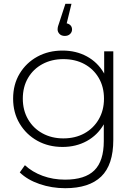

<svg xmlns="http://www.w3.org/2000/svg" viewBox="-20 -792 722 1010"><path d="M323 198Q252 198 188 176Q124 154 84 115L111 77Q150 113 204.5 133Q259 153 322 153Q427 153 476.5 104Q526 55 526 -50V-195L536 -273L528 -351V-522H576V-56Q576 75 512.5 136.5Q449 198 323 198ZM309 -19Q235 -19 176.5 -51.5Q118 -84 83.5 -141.5Q49 -199 49 -273Q49 -348 83.5 -405Q118 -462 176.5 -494Q235 -526 309 -526Q380 -526 436.5 -495.5Q493 -465 526 -408.5Q559 -352 559 -273Q559 -195 526 -138Q493 -81 436.5 -50Q380 -19 309 -19ZM313 -64Q376 -64 424 -90.5Q472 -117 499.5 -164.5Q527 -212 527 -273Q527 -335 499.5 -382Q472 -429 424 -455Q376 -481 313 -481Q252 -481 203.5 -455Q155 -429 127.5 -382Q100 -335 100 -273Q100 -212 127.5 -164.5Q155 -117 203.5 -90.5Q252 -64 313 -64ZM321 -603Q303 -603 293 -613.5Q283 -624 283 -637Q283 -646 285.5 -654.5Q288 -663 292 -674L324 -772H356L326 -649L321 -670Q338 -670 348.5 -661Q359 -652 359 -637Q359 -623 348.5 -613Q338 -603 321 -603Z"/></svg>

Font: Modern
Style: Regular
Weight: 300
Designer: Julieta Ulanovsky
Foundry: Julieta Ulanovsky
Version: Version 8.000